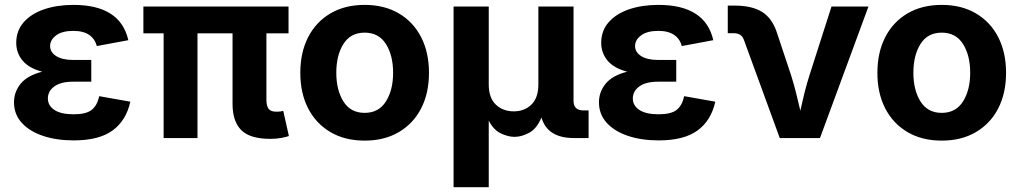

<svg xmlns="http://www.w3.org/2000/svg" viewBox="-20 -573 4236 797"><path d="M285.6 9.8Q214.4 9.8 158.4 -9Q102.5 -27.8 70.3 -63.2Q38.1 -98.6 38.1 -148.4Q38.1 -191.4 65.9 -225.6Q93.8 -259.8 155.3 -275.4Q99.6 -290 73.5 -321.8Q47.4 -353.5 47.4 -395Q47.4 -445.3 78.4 -480.7Q109.4 -516.1 163.1 -534.4Q216.8 -552.7 284.7 -552.7Q479.5 -552.7 512.7 -406.2L381.8 -381.8Q374.5 -411.1 350.3 -428Q326.2 -444.8 284.2 -444.8Q238.3 -444.8 213.1 -426.3Q188 -407.7 188 -381.8Q188 -356.4 213.1 -340.3Q238.3 -324.2 283.2 -324.2H358.9V-233.9H283.2Q232.9 -233.9 205.8 -214.4Q178.7 -194.8 178.7 -164.1Q178.7 -134.8 205.8 -116.7Q232.9 -98.6 286.1 -98.6Q337.4 -98.6 360.6 -116.9Q383.8 -135.3 391.6 -173.8L521 -150.9Q503.9 -72.8 447.5 -31.5Q391.1 9.8 285.6 9.8Z M1101.6 3.4Q1018.1 3.4 981.7 -32.7Q945.3 -68.8 945.3 -141.6V-434.6H799.8V0H659.2V-434.6H575.2V-545.9H1177.7V-434.6H1085.9V-159.7Q1085.9 -133.3 1095 -121.3Q1104 -109.4 1126.5 -109.4Q1138.2 -109.4 1144.5 -110.4Q1150.9 -111.3 1155.8 -112.8L1179.2 -8.3Q1168 -4.4 1147.7 -0.5Q1127.4 3.4 1101.6 3.4Z M1493.7 10.7Q1411.6 10.7 1351.6 -24.7Q1291.5 -60.1 1259 -123.3Q1226.6 -186.5 1226.6 -270.5Q1226.6 -355 1259 -418.5Q1291.5 -481.9 1351.6 -517.3Q1411.6 -552.7 1493.7 -552.7Q1575.7 -552.7 1635.7 -517.3Q1695.8 -481.9 1728.3 -418.5Q1760.7 -355 1760.7 -270.5Q1760.7 -186.5 1728.3 -123.3Q1695.8 -60.1 1635.7 -24.7Q1575.7 10.7 1493.7 10.7ZM1493.7 -104.5Q1552.2 -104.5 1582 -151.9Q1611.8 -199.2 1611.8 -271Q1611.8 -343.3 1582 -390.4Q1552.2 -437.5 1493.7 -437.5Q1435.1 -437.5 1405.5 -390.4Q1376 -343.3 1376 -271Q1376 -199.2 1405.5 -151.9Q1435.1 -104.5 1493.7 -104.5Z M1862.8 204.1V-545.9H2008.8V-223.1Q2008.8 -166.5 2038.3 -138.7Q2067.9 -110.8 2112.3 -110.8Q2157.2 -110.8 2186 -138.9Q2214.8 -167 2214.8 -223.1V-545.9H2360.8V-154.3Q2360.8 -114.7 2401.9 -114.7H2423.3V0H2361.8Q2252.4 0 2227.5 -85.4Q2209 -39.6 2177.2 -22.2Q2145.5 -4.9 2116.2 -4.9Q2088.9 -4.9 2058.6 -19.5Q2028.3 -34.2 2008.8 -72.3V204.1Z M2713.9 9.8Q2642.6 9.8 2586.7 -9Q2530.8 -27.8 2498.5 -63.2Q2466.3 -98.6 2466.3 -148.4Q2466.3 -191.4 2494.1 -225.6Q2522 -259.8 2583.5 -275.4Q2527.8 -290 2501.7 -321.8Q2475.6 -353.5 2475.6 -395Q2475.6 -445.3 2506.6 -480.7Q2537.6 -516.1 2591.3 -534.4Q2645 -552.7 2712.9 -552.7Q2907.7 -552.7 2940.9 -406.2L2810.1 -381.8Q2802.7 -411.1 2778.6 -428Q2754.4 -444.8 2712.4 -444.8Q2666.5 -444.8 2641.4 -426.3Q2616.2 -407.7 2616.2 -381.8Q2616.2 -356.4 2641.4 -340.3Q2666.5 -324.2 2711.4 -324.2H2787.1V-233.9H2711.4Q2661.1 -233.9 2634 -214.4Q2606.9 -194.8 2606.9 -164.1Q2606.9 -134.8 2634 -116.7Q2661.1 -98.6 2714.4 -98.6Q2765.6 -98.6 2788.8 -116.9Q2812 -135.3 2819.8 -173.8L2949.2 -150.9Q2932.1 -72.8 2875.7 -31.5Q2819.3 9.8 2713.9 9.8Z M3216.8 0 3067.9 -407.7Q3058.1 -435.1 3026.4 -435.1H3001V-549.8H3028.8Q3102.5 -549.8 3144.8 -522.7Q3187 -495.6 3206.1 -434.1L3263.2 -262.7Q3274.9 -225.6 3284.2 -188.7Q3293.5 -151.9 3302.2 -113.8Q3310.5 -151.9 3319.8 -189Q3329.1 -226.1 3340.8 -262.7L3431.6 -545.9H3585L3383.8 0Z M3889.2 10.7Q3807.1 10.7 3747.1 -24.7Q3687 -60.1 3654.5 -123.3Q3622.1 -186.5 3622.1 -270.5Q3622.1 -355 3654.5 -418.5Q3687 -481.9 3747.1 -517.3Q3807.1 -552.7 3889.2 -552.7Q3971.2 -552.7 4031.2 -517.3Q4091.3 -481.9 4123.8 -418.5Q4156.2 -355 4156.2 -270.5Q4156.2 -186.5 4123.8 -123.3Q4091.3 -60.1 4031.2 -24.7Q3971.2 10.7 3889.2 10.7ZM3889.2 -104.5Q3947.8 -104.5 3977.5 -151.9Q4007.3 -199.2 4007.3 -271Q4007.3 -343.3 3977.5 -390.4Q3947.8 -437.5 3889.2 -437.5Q3830.6 -437.5 3801 -390.4Q3771.5 -343.3 3771.5 -271Q3771.5 -199.2 3801 -151.9Q3830.6 -104.5 3889.2 -104.5Z"/></svg>

Font: Inter-Bold
Style: Bold
Weight: 700
Designer: Rasmus Andersson
Foundry: rsms
Version: Version 4.000;git-a52131595